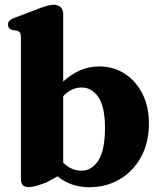

<svg xmlns="http://www.w3.org/2000/svg" viewBox="-20 -769 672 802"><path d="M244 -710.5V-428.5Q276.5 -458.5 314 -475Q351.5 -491.5 394.5 -491.5Q454 -491.5 501 -461.2Q548 -431 575 -377.2Q602 -323.5 602 -254Q602 -173 569 -113Q536 -53 479.8 -20Q423.5 13 353.5 13Q275 13 220.5 -32.5L174.5 -7Q140.5 5 126.2 8.8Q112 12.5 99.5 12.5Q67.5 12.5 67.5 -19.5V-612Q67.5 -626.5 63.5 -632.5Q59.5 -638.5 50.5 -641L32 -643.5Q13.5 -648.5 13.5 -666Q13.5 -676.5 19.2 -682.5Q25 -688.5 40.5 -694.5L142 -733Q165.5 -742 179.2 -745.5Q193 -749 203 -749Q223.5 -749 233.8 -738.2Q244 -727.5 244 -710.5ZM321 -403.5Q278 -403.5 244 -367V-89.5Q278 -56 320 -56Q363 -56 390.8 -98.5Q418.5 -141 418.5 -235.5Q418.5 -323 391 -363.2Q363.5 -403.5 321 -403.5Z"/></svg>

Font: Fraunces 9pt S000
Style: Bold
Weight: 700
Version: Version 1.000; ttfautohint (v1.8.3)